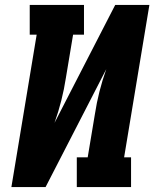

<svg xmlns="http://www.w3.org/2000/svg" viewBox="-20 -755 640 775"><path d="M26 0 128 -615H100V-735H319V-615H275L246 -441Q239 -395 227.5 -349.5Q216 -304 200 -259L445 -735H583L481 -120H509V0H290V-120H334L363 -294Q370 -340 381.5 -385.5Q393 -431 409 -476L164 0Z"/></svg>

Font: Iosevka Slab HvExObl
Style: Regular
Weight: 900
Width: 7
Italic angle: -9°
Monospace: yes
Designer: Belleve Invis
Foundry: Belleve Invis
Version: Version 11.1.1; ttfautohint (v1.8.3)